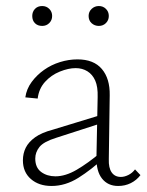

<svg xmlns="http://www.w3.org/2000/svg" viewBox="-20 -613 489 637"><path d="M372 4Q338 4 318.5 -20.5Q299 -45 300 -92L304 -291Q305 -325 296 -345.5Q287 -366 270 -376.5Q253 -387 231 -387Q207 -387 178.5 -375.5Q150 -364 129.5 -341.5Q109 -319 105 -286L64 -290Q68 -318 85 -341Q102 -364 126 -381Q150 -398 179 -407Q208 -416 237 -416Q291 -416 318 -384Q345 -352 344 -297L341 -85Q340 -56 350.5 -41Q361 -26 381 -26Q393 -26 406 -32.5Q419 -39 428 -51L446 -32Q433 -15 414 -5.5Q395 4 372 4ZM151 4Q109 4 82.5 -19Q56 -42 56 -81Q56 -104 65.5 -123Q75 -142 96.5 -157.5Q118 -173 156 -183L323 -234L328 -208L167 -156Q125 -143 111 -125.5Q97 -108 97 -87Q97 -57 116.5 -42.5Q136 -28 164 -28Q197 -28 234 -49.5Q271 -71 314 -107L325 -89Q283 -50 240 -23Q197 4 151 4ZM120 -527Q105 -527 96 -536Q87 -545 87 -560Q87 -574 96 -583.5Q105 -593 120 -593Q134 -593 143.5 -583.5Q153 -574 153 -560Q153 -546 143.5 -536.5Q134 -527 120 -527ZM308 -527Q294 -527 284 -536Q274 -545 274 -560Q274 -574 284 -583.5Q294 -593 308 -593Q322 -593 331.5 -583.5Q341 -574 341 -560Q341 -546 331.5 -536.5Q322 -527 308 -527Z"/></svg>

Font: Ysabeau ExtraLight
Style: Regular
Weight: 250
Designer: Christian Thalmann (Catharsis Fonts)
Version: Version 2.002